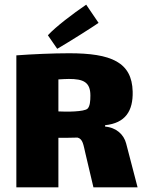

<svg xmlns="http://www.w3.org/2000/svg" viewBox="-20 -802 620 822"><path d="M402 -704 349 -782C293 -744 218 -687 185 -651L225 -593C280 -625 373 -684 402 -704ZM520 -188C510 -226 478 -256 430 -260V-266C517 -275 550 -327 548 -410C545 -536 456 -574 276 -574C206 -574 117 -570 50 -565V0H230V-212C257 -212 284 -212 312 -213C335 -207 337 -182 346 -144L380 0H569ZM230 -325V-462C247 -463 262 -464 275 -464C336 -464 367 -451 367 -393C367 -369 365 -347 355 -337C341 -323 263 -323 230 -325Z"/></svg>

Font: FilmFarsi_V5 Display
Style: Regular
Weight: 400
Designer: Borna Izadpanah
Foundry: Borna Izadpanah
Version: Version 1.000;PS 001.000;hotconv 1.0.88;makeotf.lib2.5.64775